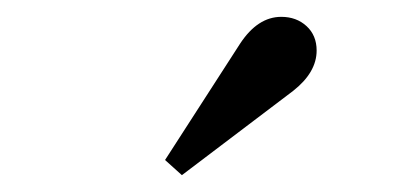

<svg xmlns="http://www.w3.org/2000/svg" viewBox="-20 -732 480 228"><path d="M176 -542 265 -680Q286 -712 314 -712Q332 -712 344 -701Q356 -690 356 -672Q356 -646 328 -624L196 -524Z"/></svg>

Font: Old Standard TT
Style: Bold
Weight: 700
Designer: Alexey Kryukov <alexios@thessalonica.org.ru>
Version: Version 2.2